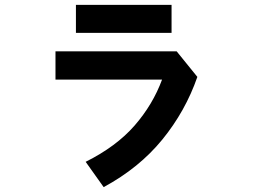

<svg xmlns="http://www.w3.org/2000/svg" viewBox="-20 -683 1040 789"><path d="M791 -367Q742 -226 647 -109.5Q552 7 406 86L332 -18Q458 -81 533 -167Q608 -253 646 -356H208V-472H706ZM685 -548H292V-663H685Z"/></svg>

Font: NanumGothicCoding
Style: Bold
Weight: 700
Monospace: yes
Designer: Kwon Bruce; Nicolas Noh; Sung-woo Choi; Go-un Cha; Soo-hyun Park;
Foundry: NHN Corporation
Version: Version 2.000;PS 1;hotconv 1.0.49;makeotf.lib2.0.14853